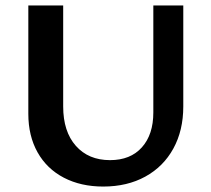

<svg xmlns="http://www.w3.org/2000/svg" viewBox="-20 -678 773 705"><path d="M84 -260V-658H212V-287Q212 -195 258.5 -142.5Q305 -90 384 -90Q459 -90 501 -137Q543 -184 543 -265V-658H653V-287Q653 -199 616.5 -132.5Q580 -66 513.5 -29.5Q447 7 359 7Q277 7 214.5 -25.5Q152 -58 118 -118.5Q84 -179 84 -260Z"/></svg>

Font: Ysabeau Infant
Style: Bold
Weight: 700
Designer: Christian Thalmann (Catharsis Fonts)
Version: Version 0.003